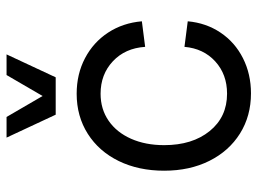

<svg xmlns="http://www.w3.org/2000/svg" viewBox="-120 -650 786 586"><g transform="rotate(-90 273.0 -357.0)"><path d="M45 -249Q45 -327 74.5 -387.5Q104 -448 157.5 -482Q211 -516 280 -516Q340 -516 388.5 -490.5Q437 -465 466.5 -420Q496 -375 501 -317L423 -307Q419 -368 379 -405.5Q339 -443 280 -443Q233 -443 197.5 -418.5Q162 -394 142.5 -350Q123 -306 123 -249Q123 -163 166 -110Q209 -57 280 -57Q339 -57 378.5 -93Q418 -129 423 -187L501 -177Q496 -121 466.5 -77Q437 -33 388.5 -8.5Q340 16 281 16Q212 16 158.5 -17.5Q105 -51 75 -111Q45 -171 45 -249ZM146 -730H209L273 -620L337 -730H400L330 -580H216Z"/></g></svg>

Font: Uncut Sans Variable
Style: Regular
Weight: 400
Designer: Kasper Nordkvist
Foundry: UNCUT.wtf
Version: Version 1.304;Glyphs 3.2 (3246)